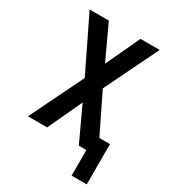

<svg xmlns="http://www.w3.org/2000/svg" viewBox="-215 -851 1030 1144"><g transform="rotate(30 300.0 -279.5)"><path d="M461 176V0H409L300 -234L191 0H59L238 -367L59 -735H191L300 -501L409 -735H541L362 -367L492 -101H565V176Z"/></g></svg>

Font: R Plex Mono
Style: Bold
Weight: 700
Monospace: yes
Designer: Belleve Invis
Foundry: Belleve Invis
Version: Version 31.8.0